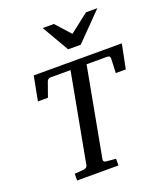

<svg xmlns="http://www.w3.org/2000/svg" viewBox="-163 -1025 974 1134"><g transform="rotate(-20 324.5 -458.0)"><path d="M124 0V-42L182.1 -46.9Q190.9 -47.9 197.8 -52.5Q204.6 -57.1 206.1 -65.9L310.1 -626H185.1Q166 -626 160.2 -606L128.9 -518.1H65.9L95.2 -670.9H648.9L618.2 -518.1H555.2L559.1 -606Q560.5 -626 540 -626H411.1L307.1 -65.9Q305.7 -58.6 309.6 -53.2Q313.5 -47.9 327.1 -46.9L383.8 -42V0ZM584 -915.5 418 -746.1H338.9L240.7 -915.5H311L394 -823.2L512.7 -915.5Z"/></g></svg>

Font: Charis
Style: Italic
Weight: 400
Italic angle: -11°
Designer: Walt Agee, Miriam Martin, Annie Olsen, Victor Gaultney, Lorna Priest, Alan Ward, Bob Hallissy, Martin Hosken, Sharon Cor
Foundry: SIL Global
Version: Version 7.000